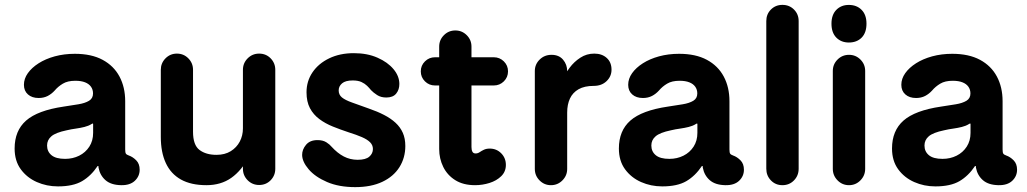

<svg xmlns="http://www.w3.org/2000/svg" viewBox="-20 -750 4216 788"><path d="M217.8 15Q171.5 15 131 -2.9Q90.5 -20.8 65.2 -55.4Q40 -90 40 -140.5Q40 -213.8 87.2 -255.2Q134.5 -296.8 241.2 -312.5Q274.5 -317.5 301.8 -322Q329 -326.5 345.4 -336.4Q361.8 -346.2 361.8 -366.5Q361.8 -382.2 353.5 -394Q345.2 -405.8 329.2 -412.1Q313.2 -418.5 289.2 -418.5Q257.5 -418.5 237.9 -406.6Q218.2 -394.8 204.5 -378.5Q192.2 -364.8 175.9 -356.2Q159.5 -347.8 138.8 -347.8Q111.2 -347.8 94.8 -362.4Q78.2 -377 78.2 -402Q78.2 -427 94.2 -449.6Q110.2 -472.2 138.4 -490.2Q166.5 -508.2 204.9 -518.8Q243.2 -529.2 287.2 -529.2Q355.2 -529.2 401.1 -504.5Q447 -479.8 470.4 -435.9Q493.8 -392 493.8 -334.5V-136.5Q493.8 -124.2 496.6 -119.6Q499.5 -115 508.8 -111.8Q525 -106.2 539.1 -92Q553.2 -77.8 553.2 -53.5Q553.2 -26.8 533.4 -8Q513.5 10.8 476.8 10Q435.5 9.2 413 -10.5Q390.5 -30.2 384.5 -61.5L383.8 -68.8H380.8Q353.5 -28 316.8 -6.5Q280 15 217.8 15ZM247.2 -98Q278.8 -98 304.9 -111Q331 -124 346.6 -148.1Q362.2 -172.2 362.2 -204.5V-240.2Q362.2 -243 360.8 -243.1Q359.2 -243.2 355.5 -240.8Q343.5 -233.2 326.6 -229Q309.8 -224.8 291.2 -222.2Q272.8 -219.8 253.5 -215.2Q208.2 -205.8 190.8 -190.6Q173.2 -175.5 173.2 -152.8Q173.2 -128 191.4 -113Q209.5 -98 247.2 -98Z M827.2 10Q764.2 10 722.6 -13.2Q681 -36.5 660.5 -80.9Q640 -125.2 640 -188V-463.5Q640 -491 659.2 -510.5Q678.5 -530 706 -530Q733.8 -530 753 -510.5Q772.2 -491 772.2 -463.5V-209.5Q772.2 -154.5 798.9 -134.5Q825.5 -114.5 868.5 -114.5Q902.8 -114.5 927 -129.5Q951.2 -144.5 964.1 -169Q977 -193.5 977 -223.2V-463.5Q977 -491 996.4 -510.5Q1015.8 -530 1043.5 -530Q1071.8 -530 1090.8 -510.5Q1109.8 -491 1109.8 -463.5V-57.2Q1109.8 -29.8 1090.8 -10.2Q1071.8 9.2 1043.5 9.2Q1015.8 9.2 996.4 -10.2Q977 -29.8 977 -57.2V-122.5L1003.8 -110Q971.8 -49.8 929.1 -19.9Q886.5 10 827.2 10Z M1438 18Q1370.8 18 1322 -3.1Q1273.2 -24.2 1246.9 -55.1Q1220.5 -86 1220 -113.8Q1219.8 -136.2 1235.9 -155.6Q1252 -175 1283 -175Q1305.5 -175 1319.8 -165.8Q1334 -156.5 1340.2 -148.5Q1365 -121.2 1391 -107.8Q1417 -94.2 1448 -94.2Q1480.8 -94.2 1495.6 -107Q1510.5 -119.8 1510.5 -138.5Q1510.5 -154.5 1498.9 -166.1Q1487.2 -177.8 1465 -187.4Q1442.8 -197 1410.8 -207Q1377.5 -218 1346.4 -230.5Q1315.2 -243 1290.8 -261.2Q1266.2 -279.5 1252.1 -306Q1238 -332.5 1238 -371.2Q1238 -417 1262.6 -453.2Q1287.2 -489.5 1331.1 -510.6Q1375 -531.8 1432.2 -531.8Q1487.5 -531.8 1529.4 -513.2Q1571.2 -494.8 1595 -466.2Q1618.8 -437.8 1619 -405.8Q1619.2 -382.2 1606.1 -366Q1593 -349.8 1565.5 -349.8Q1543.2 -349.8 1527.8 -359.9Q1512.2 -370 1502.8 -380Q1495.8 -388.8 1486.5 -397.9Q1477.2 -407 1463.4 -413.4Q1449.5 -419.8 1427.5 -419.8Q1397.8 -419.8 1383.9 -407.9Q1370 -396 1370 -379Q1370 -361 1383.4 -350.1Q1396.8 -339.2 1424.1 -329.5Q1451.5 -319.8 1493.8 -304.5Q1528.8 -292.5 1556.4 -278.2Q1584 -264 1603.5 -246Q1623 -228 1633.2 -204.9Q1643.5 -181.8 1643.5 -150.8Q1643.5 -102.5 1619.4 -64Q1595.2 -25.5 1549.2 -3.8Q1503.2 18 1438 18Z M1929.8 10Q1881.5 10 1848.8 -10.4Q1816 -30.8 1799.2 -64.9Q1782.5 -99 1782.5 -138.2V-558.8Q1782.5 -586.2 1801.9 -605.6Q1821.2 -625 1848.8 -625Q1876.2 -625 1895.6 -605.6Q1915 -586.2 1915 -558.8V-146.8Q1915 -134.5 1918.8 -127.4Q1922.5 -120.2 1931.8 -120.2Q1941 -120.2 1948.6 -125.5Q1956.2 -130.8 1966.2 -135.5Q1976.2 -140.2 1990 -140.2Q2017.8 -140.2 2037 -120.9Q2056.2 -101.5 2056.2 -73.2Q2056.2 -45.5 2037.1 -26.9Q2018 -8.2 1989 0.9Q1960 10 1929.8 10ZM1765.5 -399.2Q1741.2 -399.2 1724.1 -416.1Q1707 -433 1707 -457.2Q1707 -481.2 1724.1 -498.1Q1741.2 -515 1765.5 -515H2006.5Q2030.8 -515 2047.9 -498.1Q2065 -481.2 2065 -457.2Q2065 -433 2047.9 -416.1Q2030.8 -399.2 2006.5 -399.2Z M2241.2 10Q2213.8 10 2194.4 -9.6Q2175 -29.2 2175 -56.8V-458.5Q2175 -486 2194.8 -505.5Q2214.5 -525 2243.5 -525Q2274 -525 2290.9 -505.1Q2307.8 -485.2 2307.8 -457.8V-411.5L2288.8 -423.2Q2299.5 -447.2 2317.8 -471.9Q2336 -496.5 2361.8 -513.2Q2387.5 -530 2419 -530Q2450.5 -530 2470.1 -512.2Q2489.8 -494.5 2489.8 -464Q2489.8 -436.5 2469.5 -417Q2449.2 -397.5 2417 -397.5Q2378.8 -397.5 2354.6 -383.8Q2330.5 -370 2319.1 -345.5Q2307.8 -321 2307.8 -288V-56.8Q2307.8 -29.2 2288.2 -9.6Q2268.8 10 2241.2 10Z M2697.8 15Q2651.5 15 2611 -2.9Q2570.5 -20.8 2545.2 -55.4Q2520 -90 2520 -140.5Q2520 -213.8 2567.2 -255.2Q2614.5 -296.8 2721.2 -312.5Q2754.5 -317.5 2781.8 -322Q2809 -326.5 2825.4 -336.4Q2841.8 -346.2 2841.8 -366.5Q2841.8 -382.2 2833.5 -394Q2825.2 -405.8 2809.2 -412.1Q2793.2 -418.5 2769.2 -418.5Q2737.5 -418.5 2717.9 -406.6Q2698.2 -394.8 2684.5 -378.5Q2672.2 -364.8 2655.9 -356.2Q2639.5 -347.8 2618.8 -347.8Q2591.2 -347.8 2574.8 -362.4Q2558.2 -377 2558.2 -402Q2558.2 -427 2574.2 -449.6Q2590.2 -472.2 2618.4 -490.2Q2646.5 -508.2 2684.9 -518.8Q2723.2 -529.2 2767.2 -529.2Q2835.2 -529.2 2881.1 -504.5Q2927 -479.8 2950.4 -435.9Q2973.8 -392 2973.8 -334.5V-136.5Q2973.8 -124.2 2976.6 -119.6Q2979.5 -115 2988.8 -111.8Q3005 -106.2 3019.1 -92Q3033.2 -77.8 3033.2 -53.5Q3033.2 -26.8 3013.4 -8Q2993.5 10.8 2956.8 10Q2915.5 9.2 2893 -10.5Q2870.5 -30.2 2864.5 -61.5L2863.8 -68.8H2860.8Q2833.5 -28 2796.8 -6.5Q2760 15 2697.8 15ZM2727.2 -98Q2758.8 -98 2784.9 -111Q2811 -124 2826.6 -148.1Q2842.2 -172.2 2842.2 -204.5V-240.2Q2842.2 -243 2840.8 -243.1Q2839.2 -243.2 2835.5 -240.8Q2823.5 -233.2 2806.6 -229Q2789.8 -224.8 2771.2 -222.2Q2752.8 -219.8 2733.5 -215.2Q2688.2 -205.8 2670.8 -190.6Q2653.2 -175.5 2653.2 -152.8Q2653.2 -128 2671.4 -113Q2689.5 -98 2727.2 -98Z M3191.2 10Q3163 10 3144 -9.6Q3125 -29.2 3125 -57.5V-663.5Q3125 -691.8 3144 -710.9Q3163 -730 3191.2 -730Q3219.5 -730 3238.6 -710.9Q3257.8 -691.8 3257.8 -663.5V-57.5Q3257.8 -29.2 3238.6 -9.6Q3219.5 10 3191.2 10Z M3464.5 10Q3436.8 10 3417.4 -9.8Q3398 -29.5 3398 -57V-458.8Q3398 -486.2 3417.4 -505.6Q3436.8 -525 3464.5 -525Q3492 -525 3511.4 -505.6Q3530.8 -486.2 3530.8 -458.8V-57Q3530.8 -29.5 3511.4 -9.8Q3492 10 3464.5 10ZM3463.8 -575.5Q3432.5 -575.5 3412.5 -595.6Q3392.5 -615.8 3392.5 -652.8Q3392.5 -689.2 3412.4 -709.5Q3432.3 -729.8 3463.6 -729.8Q3496.2 -729.8 3516.2 -709.5Q3536.2 -689.2 3536.2 -652.8Q3536.2 -615.8 3516.4 -595.6Q3496.5 -575.5 3463.8 -575.5Z M3818.8 15Q3772.5 15 3732 -2.9Q3691.5 -20.8 3666.2 -55.4Q3641 -90 3641 -140.5Q3641 -213.8 3688.2 -255.2Q3735.5 -296.8 3842.2 -312.5Q3875.5 -317.5 3902.8 -322Q3930 -326.5 3946.4 -336.4Q3962.8 -346.2 3962.8 -366.5Q3962.8 -382.2 3954.5 -394Q3946.2 -405.8 3930.2 -412.1Q3914.2 -418.5 3890.2 -418.5Q3858.5 -418.5 3838.9 -406.6Q3819.2 -394.8 3805.5 -378.5Q3793.2 -364.8 3776.9 -356.2Q3760.5 -347.8 3739.8 -347.8Q3712.2 -347.8 3695.8 -362.4Q3679.2 -377 3679.2 -402Q3679.2 -427 3695.2 -449.6Q3711.2 -472.2 3739.4 -490.2Q3767.5 -508.2 3805.9 -518.8Q3844.2 -529.2 3888.2 -529.2Q3956.2 -529.2 4002.1 -504.5Q4048 -479.8 4071.4 -435.9Q4094.8 -392 4094.8 -334.5V-136.5Q4094.8 -124.2 4097.6 -119.6Q4100.5 -115 4109.8 -111.8Q4126 -106.2 4140.1 -92Q4154.2 -77.8 4154.2 -53.5Q4154.2 -26.8 4134.4 -8Q4114.5 10.8 4077.8 10Q4036.5 9.2 4014 -10.5Q3991.5 -30.2 3985.5 -61.5L3984.8 -68.8H3981.8Q3954.5 -28 3917.8 -6.5Q3881 15 3818.8 15ZM3848.2 -98Q3879.8 -98 3905.9 -111Q3932 -124 3947.6 -148.1Q3963.2 -172.2 3963.2 -204.5V-240.2Q3963.2 -243 3961.8 -243.1Q3960.2 -243.2 3956.5 -240.8Q3944.5 -233.2 3927.6 -229Q3910.8 -224.8 3892.2 -222.2Q3873.8 -219.8 3854.5 -215.2Q3809.2 -205.8 3791.8 -190.6Q3774.2 -175.5 3774.2 -152.8Q3774.2 -128 3792.4 -113Q3810.5 -98 3848.2 -98Z"/></svg>

Font: National Park
Style: Regular
Weight: 400
Designer: Andrea Herstowski, Ben Hoepner
Version: Version 1.009